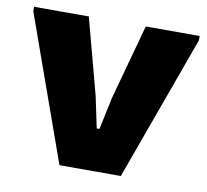

<svg xmlns="http://www.w3.org/2000/svg" viewBox="-65 -612 739 684"><g transform="rotate(10 304.0 -270.0)"><path d="M5 -524V-540H203L276 -266L300 -152H310L334 -266L409 -540H604V-524L414 0H192Z"/></g></svg>

Font: Encode Sans Narrow
Style: ExtraBold
Weight: 800
Designer: Pablo Impallari, Andres Torresi
Foundry: Pablo Impallari, Andres Torresi
Version: Version 1.000; ttfautohint (v1.00) -l 8 -r 50 -G 200 -x 14 -